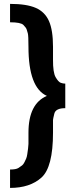

<svg xmlns="http://www.w3.org/2000/svg" viewBox="-20 -926 384 978"><path d="M312.5 -500V-375Q263.7 -375 256.8 -347.4Q250 -319.8 250 -314.9V-250Q250 -74.7 191.4 -21.7Q132.8 31.2 31.2 31.2V-62.5Q61.5 -62.5 73.7 -70.3Q85.9 -78.1 92.8 -83.7Q99.6 -89.4 104.7 -99.9Q109.9 -110.4 113.3 -118.2Q116.7 -126 118.9 -140.4Q121.1 -154.8 123 -169.7Q125 -184.6 125 -192.9V-250Q125 -397.9 218.8 -437.5Q125 -479.5 125 -687.5Q125 -743.7 121.8 -755.9Q118.7 -768.1 115.5 -776.9Q112.3 -785.6 98.9 -799.1Q85.4 -812.5 31.2 -812.5V-906.2Q115.7 -906.2 162.4 -885.7Q209 -865.2 229.5 -818.6Q250 -772 250 -687.5V-622.1Q249.5 -556.6 263.4 -532.7Q277.3 -508.8 289.1 -504.4Q300.8 -500 312.5 -500Z"/></svg>

Font: Oswald-Regular
Style: Regular
Weight: 400
Designer: vernon adams
Foundry: vernon adams
Version: Version 2.002; ttfautohint (v0.92.18-e454-dirty) -l 8 -r 50 